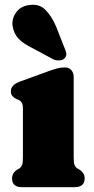

<svg xmlns="http://www.w3.org/2000/svg" viewBox="-20 -776 388 796"><path d="M285.5 -458V-123.5Q285.5 -101 289 -92.2Q292.5 -83.5 299.5 -78.5L308 -73.5Q331 -59.5 331 -36.5Q331 0 289 0H71.5Q30 0 30 -36.5Q30 -59.5 52.5 -73.5L61.5 -78.5Q68 -83.5 71.5 -92.2Q75 -101 75 -123.5V-324.5Q75 -343.5 70 -350.8Q65 -358 56.5 -362.5L47.5 -365.5Q37 -371 31 -378.2Q25 -385.5 25 -398Q25 -423 60.5 -437L180 -480.5Q203 -488.5 217.5 -492.5Q232 -496.5 249 -496.5Q265.5 -496.5 275.5 -485.5Q285.5 -474.5 285.5 -458ZM212 -667.5 247 -578.5Q253 -566 254.8 -554.8Q256.5 -543.5 247.5 -534Q239.5 -526 225.8 -525.5Q212 -525 200 -530.5L116.5 -575.5Q76.5 -595 57 -615.5Q37.5 -636 32.5 -667Q27.5 -696 45.8 -723Q64 -750 100.5 -755Q141.5 -761.5 167.2 -736.2Q193 -711 212 -667.5Z"/></svg>

Font: Fraunces 9pt Soft Black
Style: Regular
Weight: 900
Version: Version 1.000;[b76b70a41]